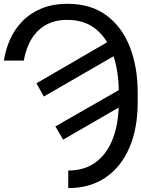

<svg xmlns="http://www.w3.org/2000/svg" viewBox="-28 -758 730 991"><path d="M94.7 -445.3H-7.8Q0.5 -501 23.4 -553.2Q46.4 -605.5 86.4 -647.2Q126.5 -689 184.8 -713.6Q243.2 -738.3 321.3 -738.3Q440.4 -738.3 520.8 -679.2Q601.1 -620.1 641.8 -516.8Q682.6 -413.6 682.6 -280.3V-228.5Q682.6 -95.2 639.9 4.2Q597.2 103.5 516.8 158.2Q436.5 212.9 324.2 212.9V122.1Q409.7 122.1 467.5 78.4Q525.4 34.7 555.2 -44.2Q585 -123 585 -228.5V-281.2Q585 -393.1 554.7 -477.3Q524.4 -561.5 465.6 -608.6Q406.7 -655.8 319.3 -655.3Q258.3 -655.8 212.2 -631.1Q166 -606.4 136.5 -559.6Q106.9 -512.7 94.7 -445.3ZM160.2 -328.1 542 -549.8 582 -481.4 198.2 -259.8ZM257.8 -105.5 641.6 -325.2 670.9 -252.9 297.9 -37.1Z"/></svg>

Font: Inter Tight
Style: Regular
Weight: 400
Designer: Rasmus Andersson
Foundry: rsms
Version: Version 3.002